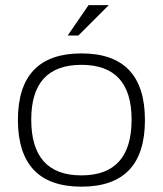

<svg xmlns="http://www.w3.org/2000/svg" viewBox="-20 -718 626 738"><path d="M293 -43.9Q485.8 -43.9 485.8 -258.3Q485.8 -468.8 293 -468.8Q100.1 -468.8 100.1 -258.3Q100.1 -43.9 293 -43.9ZM48.8 -256.3Q48.8 -512.7 293 -512.7Q537.1 -512.7 537.1 -256.3Q537.1 -0.5 293 -0.5Q49.8 -0.5 48.8 -256.3ZM320.3 -698.2H397.9L281.2 -581.5H240.2Z"/></svg>

Font: Sansation Light
Style: Light
Weight: 300
Designer: Bernd Montag
Version: Version 1.301